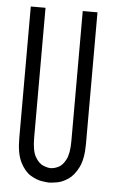

<svg xmlns="http://www.w3.org/2000/svg" viewBox="-50 -695 436 740"><g transform="rotate(5 168.0 -325.0)"><path d="M168 10Q161 10 140.5 7Q120 4 96.5 -10Q73 -24 56 -57.5Q39 -91 39 -151V-660H96V-157Q96 -107 109.5 -83.5Q123 -60 140.5 -53Q158 -46 169 -46Q182 -46 198.5 -53.5Q215 -61 227.5 -85Q240 -109 240 -157V-660H297V-151Q297 -93 280.5 -60Q264 -27 241.5 -12Q219 3 198 6.5Q177 10 168 10Z"/></g></svg>

Font: Bricolage Grotesque 48pt Condensed ExtraLight
Style: Regular
Weight: 200
Width: 3
Designer: Mathieu Triay
Foundry: Atelier Triay
Version: Version 1.000; ttfautohint (v1.8.4.7-5d5b);gftools[0.9.32]